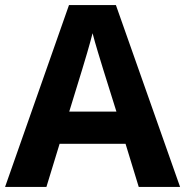

<svg xmlns="http://www.w3.org/2000/svg" viewBox="-20 -737 730 757"><path d="M527 0H690L437 -717H252L0 0H163L215 -170H475ZM387 -463 439 -297H253L304 -463C311 -485 335 -566 345 -606C355 -566 377 -496 387 -463Z"/></svg>

Font: Noto Sans Gujarati
Style: Bold
Weight: 700
Designer: Jelle Bosma - Monotype Design Team, Universal Thirst
Foundry: Monotype Imaging Inc.
Version: Version 2.106